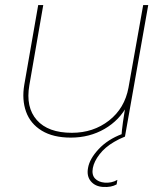

<svg xmlns="http://www.w3.org/2000/svg" viewBox="-20 -540 655 759"><path d="M76 -205 131 -520H151L96 -203Q81 -116 125.5 -65.5Q170 -15 264 -15Q349 -15 411 -63.5Q473 -112 488 -194L546 -520H566L474 0H460Q461 -21 466 -57Q471 -93 478 -135L484 -125Q453 -65 393.5 -30.5Q334 4 260 4Q190 4 145 -23.5Q100 -51 83 -98.5Q66 -146 76 -205ZM328 124Q334 88 370 49.5Q406 11 462 -10L474 0Q451 9 431 21Q395 42 373.5 70Q352 98 347 124Q342 151 355.5 165.5Q369 180 394 182Q407 183 419.5 180.5Q432 178 444 171L441 189Q430 195 417 197.5Q404 200 387 199Q356 197 339 176.5Q322 156 328 124Z"/></svg>

Font: Fixel Italic Variable Display Thin
Style: Italic
Weight: 100
Italic angle: -10°
Designer: AlfaBravo + MacPaw
Foundry: Kyrylo Tkachov, Marchela Mozhyna, Serhii Makarenko, Maria Weinstein, Zakhar Kryvoshyya
Version: Version 1.210;Glyphs 3.2 (3217)